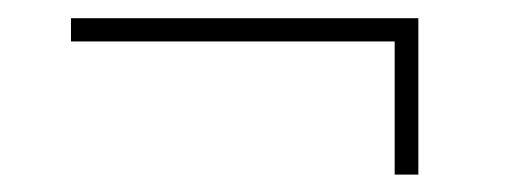

<svg xmlns="http://www.w3.org/2000/svg" viewBox="-20 -388 579 214"><path d="M419.9 -193.4V-341.8H59.1V-367.7H446.3V-193.4Z"/></svg>

Font: Roboto Slab LO Thin
Style: Regular
Weight: 250
Designer: Google
Version: Version 2.00;September 28, 2018;FontCreator 11.5.0.2427 64-b